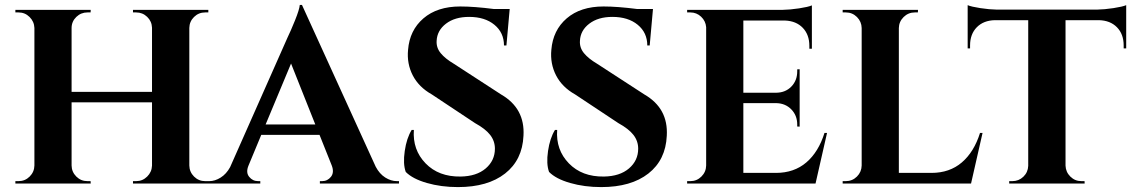

<svg xmlns="http://www.w3.org/2000/svg" viewBox="-20 -740 4572 774"><path d="M819.8 -9.8V0H516.1V-9.8H528.8Q554.7 -9.8 573.2 -28.1Q591.8 -46.4 592.8 -72.3V-327.6H268.6V-72.8Q269 -46.9 287.6 -28.3Q306.2 -9.8 332.5 -9.8H345.2L345.7 0H42V-9.8H54.7Q81.1 -9.8 99.6 -28.3Q118.2 -46.9 118.7 -72.8V-627.4Q117.7 -653.3 99.1 -671.6Q80.6 -689.9 54.7 -689.9H42V-700.2H345.7L345.2 -689.9H332.5Q306.6 -689.9 287.8 -671.9Q269 -653.8 268.6 -627.9V-369.6H592.8V-628.4Q591.8 -654.3 573.2 -672.1Q554.7 -689.9 528.8 -689.9H516.1V-700.2H819.8V-689.9H807.1Q780.8 -689.9 762.2 -671.6Q743.7 -653.3 743.2 -627.4V-72.8Q743.7 -46.9 762.2 -28.3Q780.8 -9.8 807.1 -9.8Z M1197.3 -720.2 1494.6 -67.9Q1509.8 -39.1 1533 -24.4Q1556.2 -9.8 1580.1 -9.8H1588.4V0H1269.5V-9.8H1278.3Q1300.3 -9.8 1314.2 -27.3Q1328.1 -44.9 1317.4 -72.8L1268.1 -196.3H1033.2L981.9 -72.8Q970.2 -44.9 984.4 -27.3Q998.5 -9.8 1020.5 -9.8H1029.3V0H814.9V-9.8H823.7Q846.7 -9.8 869.6 -24.2Q892.6 -38.6 907.7 -66.4L1139.2 -588.9Q1151.4 -613.8 1169.2 -657.7Q1187 -701.7 1188.5 -720.2ZM1050.8 -238.3H1251L1153.3 -483.9Z M1809.6 -482.9 2000.5 -358.9Q2096.7 -303.2 2090.3 -192.9Q2085.9 -95.2 2016.1 -40.5Q1946.3 14.2 1826.2 14.2Q1758.3 14.2 1700.7 -2.4Q1643.1 -19 1615.7 -46.9Q1604 -79.1 1611.6 -131.1Q1619.1 -183.1 1639.6 -216.3H1648.4Q1642.6 -136.2 1695.6 -81.5Q1748.5 -26.9 1836.9 -28.3Q1900.9 -29.3 1938 -61Q1975.1 -92.8 1975.1 -140.6Q1975.1 -171.4 1956.1 -196Q1937 -220.7 1895 -243.7L1720.7 -359.4Q1668.5 -388.7 1644 -436Q1619.6 -483.4 1625 -539.1Q1631.3 -618.2 1687 -666Q1742.7 -713.9 1835.4 -713.9Q1891.1 -713.9 1971.7 -703.6H2034.7L2021.5 -556.6H2011.7Q2011.7 -608.4 1973.1 -640.1Q1934.6 -671.9 1871.1 -671.9Q1813.5 -671.9 1777.8 -644.5Q1742.2 -617.2 1740.2 -575.7Q1738.3 -547.9 1756.6 -525.6Q1774.9 -503.4 1809.6 -482.9Z M2387.2 -482.9 2578.1 -358.9Q2674.3 -303.2 2668 -192.9Q2663.6 -95.2 2593.8 -40.5Q2523.9 14.2 2403.8 14.2Q2335.9 14.2 2278.3 -2.4Q2220.7 -19 2193.4 -46.9Q2181.6 -79.1 2189.2 -131.1Q2196.8 -183.1 2217.3 -216.3H2226.1Q2220.2 -136.2 2273.2 -81.5Q2326.2 -26.9 2414.6 -28.3Q2478.5 -29.3 2515.6 -61Q2552.7 -92.8 2552.7 -140.6Q2552.7 -171.4 2533.7 -196Q2514.6 -220.7 2472.7 -243.7L2298.3 -359.4Q2246.1 -388.7 2221.7 -436Q2197.3 -483.4 2202.6 -539.1Q2209 -618.2 2264.6 -666Q2320.3 -713.9 2413.1 -713.9Q2468.8 -713.9 2549.3 -703.6H2612.3L2599.1 -556.6H2589.4Q2589.4 -608.4 2550.8 -640.1Q2512.2 -671.9 2448.7 -671.9Q2391.1 -671.9 2355.5 -644.5Q2319.8 -617.2 2317.9 -575.7Q2315.9 -547.9 2334.2 -525.6Q2352.5 -503.4 2387.2 -482.9Z M3303.7 -204.1H3314L3267.6 0H2750V-9.8H2762.7Q2789.1 -9.8 2807.6 -28.3Q2826.2 -46.9 2826.7 -72.8V-630.4Q2824.7 -655.3 2806.4 -672.6Q2788.1 -689.9 2762.7 -689.9H2750V-700.2H3133.3Q3164.6 -700.7 3201.4 -706.3Q3238.3 -711.9 3252.9 -718.3V-543.5H3242.7V-555.2Q3242.7 -600.1 3216.3 -627.7Q3189.9 -655.3 3145 -657.2H2976.6V-366.2H3109.4Q3146.5 -366.7 3170.2 -391.1Q3193.8 -415.5 3193.8 -452.1V-460.4L3203.6 -460.9V-229.5L3193.8 -230V-238.3Q3193.8 -274.4 3170.2 -298.8Q3146.5 -323.2 3110.4 -324.2H2976.6V-43H3107.9Q3181.2 -43 3230.5 -85.2Q3279.8 -127.4 3303.7 -204.1Z M3930.7 -204.1H3940.9L3894.5 0H3377V-9.8H3389.6Q3416 -9.8 3434.6 -28.3Q3453.1 -46.9 3453.6 -72.8V-627Q3453.1 -652.8 3434.6 -671.4Q3416 -689.9 3389.6 -689.9H3377V-700.2H3680.7L3680.2 -689.9H3668Q3641.6 -689.9 3622.8 -671.4Q3604 -652.8 3603.5 -627V-43H3734.9Q3808.1 -43 3857.4 -85.2Q3906.7 -127.4 3930.7 -204.1Z M3999 -701.2H4401.4Q4432.1 -701.7 4468.8 -707.3Q4505.4 -712.9 4520 -719.2V-544.9H4509.8V-556.6Q4509.8 -602.5 4482.7 -630.1Q4455.6 -657.7 4409.7 -658.7H4275.4V-72.3Q4276.4 -46.4 4294.9 -28.1Q4313.5 -9.8 4339.4 -9.8H4352.1L4352.5 0H4048.3V-9.8H4061Q4086.9 -9.8 4105.5 -27.6Q4124 -45.4 4125 -71.3V-658.7H3990.7Q3944.8 -657.7 3917.7 -630.1Q3890.6 -602.5 3890.6 -556.6V-544.9H3880.9V-719.2Q3895.5 -712.9 3931.9 -707.3Q3968.3 -701.7 3999 -701.2Z"/></svg>

Font: Cinzel Decorative Bold
Style: Regular
Weight: 700
Designer: Natanael Gama
Version: Version 1.001;PS 001.001;hotconv 1.0.56;makeotf.lib2.0.21325